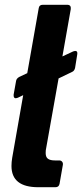

<svg xmlns="http://www.w3.org/2000/svg" viewBox="-20 -783 344 803"><path d="M286 -568 294 -570Q306 -570 303 -555L294 -499Q291 -486 281 -482L225 -455L173 -163Q171 -156 171 -143Q171 -126 180.5 -119Q190 -112 210 -112H228Q235 -112 239.5 -107Q244 -102 243 -94L229 -14Q226 0 212 0H140Q28 0 28 -89Q28 -105 31 -123L77 -385L54 -374Q48 -372 46 -372Q36 -372 37 -387L47 -443Q48 -454 60 -461L94 -477L142 -749Q144 -763 159 -763H261Q278 -763 276 -745L241 -547Z"/></svg>

Font: Open Sauce Two
Style: Bold Italic
Weight: 700
Italic angle: -10°
Designer: Alfredo Marco Pradil
Foundry: Creative Sauce Fz LLC
Version: Version 1.477